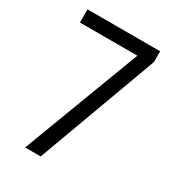

<svg xmlns="http://www.w3.org/2000/svg" viewBox="-174 -811 820 909"><g transform="rotate(30 236.0 -357.0)"><path d="M106 0H191L432 -655V-714H35V-642H349Z"/></g></svg>

Font: Noto Sans Sinhala UI Condensed
Style: Regular
Weight: 400
Width: 3
Designer: Jelle Bosma - Monotype Design Team
Foundry: Monotype Imaging Inc.
Version: Version 2.006